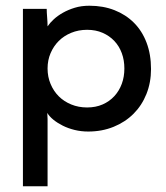

<svg xmlns="http://www.w3.org/2000/svg" viewBox="-20 -449 580 670"><path d="M507 -208Q507 -161 491 -121Q475 -81 446 -52Q417 -23 376.5 -6.5Q336 10 288 10Q263 10 240.5 4.5Q218 -1 199 -10.5Q180 -20 166 -31.5Q152 -43 145 -55Q145 -50 145.5 -44.5Q146 -39 146 -34V201H60V-418H143Q143 -406 144.5 -388.5Q146 -371 146 -357Q154 -369 167.5 -381.5Q181 -394 199.5 -404.5Q218 -415 241 -422Q264 -429 292 -429Q340 -429 379.5 -413.5Q419 -398 447.5 -369.5Q476 -341 491.5 -300Q507 -259 507 -208ZM405 -156.5Q414 -181 414 -210Q414 -239 405 -263.5Q396 -288 379 -306Q362 -324 338 -334.5Q314 -345 284 -345Q254 -345 228.5 -334.5Q203 -324 185 -306Q167 -288 156.5 -263.5Q146 -239 146 -210Q146 -181 156.5 -156Q167 -131 185 -113Q203 -95 228.5 -84.5Q254 -74 284 -74Q314 -74 338 -84.5Q362 -95 379 -113.5Q396 -132 405 -156.5Z"/></svg>

Font: JosefinSans
Style: SemiBold
Weight: 600
Designer: Santiago Orozco
Foundry: Typemade
Version: Version 1.0 ; ttfautohint (v1.3)